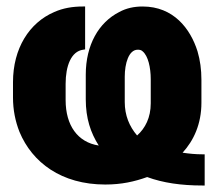

<svg xmlns="http://www.w3.org/2000/svg" viewBox="-20 -558 672 591"><path d="M20 -258C20 -220 27 -185 40 -152C79 -58 169 10 304 10C354 10 394 1 433 -13C482 5 538 13 603 13H610V-83H603C582 -83 562 -85 542 -88C576 -125 600 -176 600 -242V-312C600 -344 596 -373 588 -400C566 -470 514 -538 419 -538C393 -538 369 -533 347 -521C284 -489 244 -420 244 -328V-252C244 -194 259 -149 284 -110C219 -120 182 -172 182 -250V-300C182 -355 199 -400 236 -405L242 -406V-538H235C203 -538 174 -533 147 -521C70 -488 20 -409 20 -305ZM364 -244V-322C364 -362 376 -405 404 -405C410 -405 415 -404 419 -400C436 -386 444 -350 444 -314V-240C444 -196 427 -163 402 -141C378 -169 364 -203 364 -244Z"/></svg>

Font: Asimov Pro
Style: Blk
Weight: 900
Designer: Google
Version: Version 2.000980; 2014